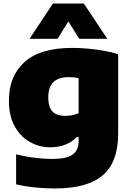

<svg xmlns="http://www.w3.org/2000/svg" viewBox="-20 -828 737 1078"><path d="M289 230Q235 230 180.8 224.8Q126.5 219.5 70.5 207V38.5Q125.5 52 177.8 58.2Q230 64.5 271 64.5Q354 64.5 387.8 39.8Q421.5 15 421.5 -35.5V-59.5H411.5Q385 -31 347.2 -16Q309.5 -1 262 -1Q200.5 -1 147.5 -31Q94.5 -61 62.2 -119.2Q30 -177.5 30 -263.5Q30 -401 118 -480Q206 -559 384.5 -559Q427 -559 473.2 -555Q519.5 -551 563.5 -543Q607.5 -535 643.5 -524V-78.5Q643.5 81.5 557.5 155.8Q471.5 230 289 230ZM347.5 -177.5Q366.5 -177.5 385.8 -181.2Q405 -185 421.5 -193V-389.5Q409.5 -392 395.2 -393.5Q381 -395 365 -395Q309.5 -395 280.2 -367.5Q251 -340 251 -281.5Q251 -242.5 262.5 -219.5Q274 -196.5 295.5 -187Q317 -177.5 347.5 -177.5ZM146 -610 277 -808H451L582.5 -610H425L348.5 -732.5H379.5L303 -610Z"/></svg>

Font: Encode Sans SemiExpanded Black
Style: Regular
Weight: 900
Width: 6
Designer: Multiple Designers
Foundry: Impallari Type
Version: Version 3.002